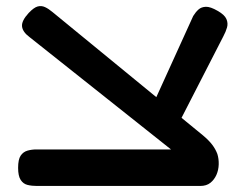

<svg xmlns="http://www.w3.org/2000/svg" viewBox="-20 -607 814 636"><path d="M643 9 588 -79 78 -484Q55 -501 53 -519.5Q51 -538 75 -564Q92 -582 104.5 -585.5Q117 -589 129 -583.5Q141 -578 154 -567L653 -158Q672 -142 683 -127.5Q694 -113 700 -97Q705 -81 704.5 -62.5Q704 -44 697 -28Q690 -12 677 -1.5Q664 9 643 9ZM102 9Q85 9 71 5.5Q57 2 48.5 -11Q40 -24 40 -51Q40 -79 48.5 -91.5Q57 -104 71 -108Q85 -112 101 -112H649L643 9ZM562 -179 480 -246 620 -554Q628 -567 637.5 -575.5Q647 -584 662 -584.5Q677 -585 701 -571Q724 -558 730 -544Q736 -530 732 -516Q728 -502 720 -487Z"/></svg>

Font: Fredoka Expanded Medium
Style: Regular
Weight: 500
Width: 7
Designer: Ben Nathan
Foundry: Milena B. Brandão, Ben Nathan
Version: Version 2.001